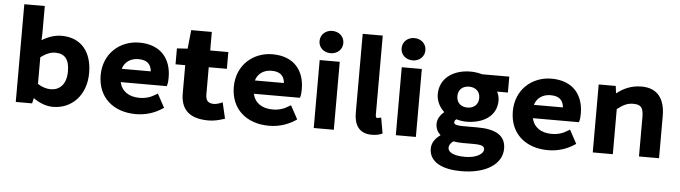

<svg xmlns="http://www.w3.org/2000/svg" viewBox="-53 -937 4895 1382"><g transform="rotate(5 2394.5 -245.5)"><path d="M191 0 200 -39C243 -7 294 12 343 12C475 12 581 -89 581 -254C581 -401 506 -503 361 -503C311 -503 263 -486 219 -459L221 -509V-706H73V0ZM221 -336C260 -365 293 -378 326 -378C396 -378 428 -337 428 -251C428 -155 376 -113 316 -113C289 -113 257 -120 221 -143Z M941 12C1016 12 1079 -11 1128 -43L1140 -51L1087 -149L1073 -141C1039 -119 1002 -107 958 -107C882 -107 829 -141 813 -208H1146L1149 -219C1153 -232 1154 -251 1154 -272C1154 -404 1079 -503 923 -503C783 -503 665 -403 665 -245C665 -85 778 12 941 12ZM926 -384C986 -384 1017 -358 1022 -304H812C828 -358 874 -384 926 -384Z M1466 12C1507 12 1543 2 1571 -7L1584 -11L1557 -127L1540 -120C1528 -115 1509 -110 1495 -110C1456 -110 1435 -126 1435 -174V-370H1566V-491H1435V-625H1286L1272 -490L1195 -485V-370H1265V-167C1265 -65 1312 12 1466 12Z M1903 12C1978 12 2041 -11 2090 -43L2102 -51L2049 -149L2035 -141C2001 -119 1964 -107 1920 -107C1844 -107 1791 -141 1775 -208H2108L2111 -219C2115 -232 2116 -251 2116 -272C2116 -404 2041 -503 1885 -503C1745 -503 1627 -403 1627 -245C1627 -85 1740 12 1903 12ZM1888 -384C1948 -384 1979 -358 1984 -304H1774C1790 -358 1836 -384 1888 -384Z M2385 -627C2385 -675 2347 -708 2299 -708C2251 -708 2213 -675 2213 -627C2213 -580 2251 -547 2299 -547C2347 -547 2385 -580 2385 -627ZM2371 0V-491H2226V0Z M2645 12C2673 12 2695 8 2712 1L2723 -4L2703 -117L2688 -114C2680 -112 2678 -112 2673 -112C2672 -112 2663 -112 2663 -134V-706H2518V-135C2518 -50 2553 12 2645 12Z M2978 -627C2978 -675 2940 -708 2892 -708C2844 -708 2806 -675 2806 -627C2806 -580 2844 -547 2892 -547C2940 -547 2978 -580 2978 -627ZM2964 0V-491H2819V0Z M3235 8C3256 12 3278 14 3305 14H3380C3443 14 3461 24 3461 48C3461 76 3415 112 3329 112C3242 112 3205 87 3205 57C3205 41 3213 25 3235 8ZM3309 217C3491 217 3604 139 3604 29C3604 -68 3529 -107 3400 -107H3303C3238 -107 3230 -117 3230 -128C3230 -140 3234 -145 3244 -152C3267 -145 3293 -141 3315 -141C3437 -141 3534 -200 3534 -312C3534 -336 3528 -357 3518 -376H3596V-491H3399C3377 -498 3346 -503 3315 -503C3194 -503 3094 -438 3094 -321C3094 -268 3121 -224 3152 -196C3128 -176 3104 -145 3104 -108C3104 -73 3119 -46 3140 -28C3102 -1 3078 33 3078 74C3078 174 3179 217 3309 217ZM3236 -319C3236 -369 3271 -394 3315 -394C3359 -394 3394 -368 3394 -319C3394 -268 3357 -243 3315 -243C3271 -243 3236 -268 3236 -319Z M3919 12C3994 12 4057 -11 4106 -43L4118 -51L4065 -149L4051 -141C4017 -119 3980 -107 3936 -107C3860 -107 3807 -141 3791 -208H4124L4127 -219C4131 -232 4132 -251 4132 -272C4132 -404 4057 -503 3901 -503C3761 -503 3643 -403 3643 -245C3643 -85 3756 12 3919 12ZM3904 -384C3964 -384 3995 -358 4000 -304H3790C3806 -358 3852 -384 3904 -384Z M4387 0V-326C4432 -360 4460 -374 4502 -374C4554 -374 4576 -357 4576 -285V0H4721V-305C4721 -425 4670 -503 4551 -503C4476 -503 4419 -475 4372 -438L4365 -491H4242V0Z"/></g></svg>

Font: Falling Sky
Style: Bd+
Weight: 400
Designer: Paul D. Hunt
Foundry: Adobe Systems Incorporated
Version: Version 1.02